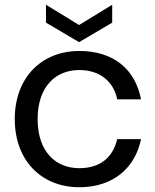

<svg xmlns="http://www.w3.org/2000/svg" viewBox="-20 -776 652 806"><path d="M313 -562C155 -562 42 -451 42 -276C42 -101 155 10 313 10C457 10 548 -73 572 -192H472C454 -114 399 -70 313 -70C212 -70 138 -141 138 -276C138 -411 212 -482 313 -482C399 -482 457 -434 472 -359H572C548 -485 457 -562 313 -562ZM173 -681 312 -599 451 -681V-756L312 -671L173 -756Z"/></svg>

Font: Malmofest
Style: Regular
Weight: 400
Designer: Jonny Pinhorn (Poppins), Kolossal
Version: Version 1.004;Glyphs 3.1.2 (3151)